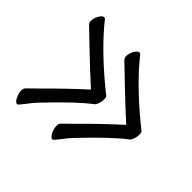

<svg xmlns="http://www.w3.org/2000/svg" viewBox="-130 -611 789 789"><g transform="rotate(45 265.0 -216.0)"><path d="M436 -220Q373 -277 318 -330Q263 -383 243 -402Q236 -408 236 -420Q236 -436 245.5 -452.5Q255 -469 265 -469Q269 -469 272 -465Q344 -374 469 -270L499 -246Q503 -242 503 -230Q503 -218 499 -205.5Q495 -193 489 -188Q427 -141 323 -31Q308 -16 284 16L270 33Q267 37 263 37Q254 37 245 19.5Q236 2 236 -15Q236 -27 242 -33L289 -79Q361 -152 436 -220ZM37 -33 84 -79Q156 -152 231 -220Q168 -277 113 -330Q58 -383 38 -402Q31 -408 31 -420Q31 -436 40.5 -452.5Q50 -469 60 -469Q64 -469 67 -465Q139 -374 264 -270L294 -246Q298 -242 298 -230Q298 -218 294 -205.5Q290 -193 284 -188Q222 -141 118 -31Q103 -16 79 16L65 33Q62 37 58 37Q49 37 40 19.5Q31 2 31 -15Q31 -27 37 -33Z"/></g></svg>

Font: Iansui 0.93
Style: Regular
Weight: 400
Designer: But Ko / Fontworks Inc.
Foundry: zi-hi.com / Fontworks Inc.
Version: Version 0.931